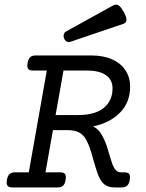

<svg xmlns="http://www.w3.org/2000/svg" viewBox="-20 -823 640 843"><path d="M551.3 -442.4Q551.3 -373 506.3 -327.9Q461.4 -282.7 388.7 -268.1Q412.1 -256.8 426.8 -231Q438 -211.4 445.1 -192.1Q452.1 -172.9 459.5 -146Q467.8 -118.2 473.6 -101.6Q480.5 -84.5 489.3 -75.4Q498 -66.4 511.2 -66.4H524.9Q538.6 -66.4 544.7 -61.5Q550.8 -56.6 550.8 -44.9Q550.8 -37.6 549.8 -33.2Q546.4 -15.1 538.1 -7.6Q529.8 0 513.2 0H482.9Q453.6 0 436 -15.4Q418.5 -30.8 406.2 -67.9Q397.9 -92.8 389.6 -122.6Q381.8 -151.4 375 -171.4Q368.2 -191.4 357.9 -210Q346.7 -231 327.6 -241.2Q308.6 -251.5 279.3 -251.5H212.4L179.7 -66.4H243.2Q256.8 -66.4 262.9 -61.5Q269 -56.6 269 -44.9Q269 -37.6 268.1 -33.2Q265.1 -15.1 256.8 -7.6Q248.5 0 231.9 0H35.6Q22 0 15.6 -5.1Q9.3 -10.3 9.3 -22Q9.3 -25.4 10.3 -33.2Q13.7 -51.3 22 -58.8Q30.3 -66.4 46.9 -66.4H106.4L185.5 -513.2H126Q112.3 -513.2 106.2 -518.1Q100.1 -522.9 100.1 -534.7Q100.1 -542 101.1 -546.4Q104.5 -564.5 112.8 -572Q121.1 -579.6 137.7 -579.6H379.9Q434.1 -579.6 472.7 -562.3Q511.2 -544.9 531.2 -513.9Q551.3 -482.9 551.3 -442.4ZM224.1 -317.9H323.2Q410.6 -317.9 448.2 -361.3Q474.1 -391.1 474.1 -435.1Q474.1 -472.7 445.3 -492.9Q416.5 -513.2 362.8 -513.2H258.8ZM489.7 -802.7Q497.6 -802.7 505.6 -795.4Q513.7 -788.1 522.9 -771Q535.2 -749.5 535.2 -735.8Q535.2 -722.7 522.9 -718.8L288.1 -639.2Q284.2 -638.2 282.2 -638.2Q275.4 -638.2 269.5 -642.8Q263.7 -647.5 261.2 -654.8Q259.3 -659.2 259.3 -665.5Q259.3 -678.7 270.5 -685.1L473.6 -797.4Q482.9 -802.7 489.7 -802.7Z"/></svg>

Font: Courier Prime
Style: Italic
Weight: 400
Italic angle: -10°
Designer: Alan Dague-Greene
Foundry: Quote-Unquote Apps
Version: Version 3.018